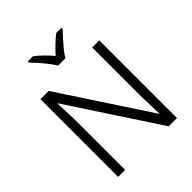

<svg xmlns="http://www.w3.org/2000/svg" viewBox="-255 -1097 1248 1248"><g transform="rotate(-45 369.5 -473.0)"><path d="M640 0H564L161 -614H157Q159 -589 160 -559.5Q161 -530 162 -498.5Q163 -467 163 -433V0H99V-714H175L577 -102H580Q580 -121 578.5 -151Q577 -181 576 -215Q575 -249 575 -278V-714H640ZM335 -787Q322 -809 301 -836Q280 -863 256.5 -889.5Q233 -916 215 -935V-946H262Q289 -925 316.5 -898Q344 -871 368 -843Q393 -871 421 -898Q449 -925 476 -946H524V-935Q506 -916 482 -889.5Q458 -863 436 -836Q414 -809 402 -787Z"/></g></svg>

Font: Noto Sans Syriac Eastern Light
Style: Regular
Weight: 300
Designer: Patrick Giasson and the Monotype Design Team
Foundry: Monotype Imaging Inc.
Version: Version 3.001